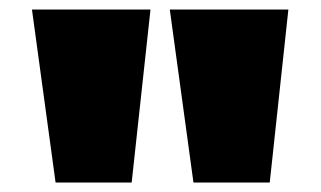

<svg xmlns="http://www.w3.org/2000/svg" viewBox="-20 -800 683 408"><path d="M553.2 -412.1H391.1L340.8 -779.8H592.8ZM259.8 -412.1H98.1L47.9 -779.8H299.8Z"/></svg>

Font: Rammetto One
Style: Regular
Weight: 400
Designer: Vernon Adams
Foundry: Vernon Adams
Version: Version 1.100; ttfautohint (v1.8.4.7-5d5b)